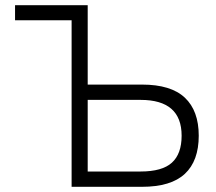

<svg xmlns="http://www.w3.org/2000/svg" viewBox="-20 -720 833 740"><path d="M256 0V-642H38V-700H318V-394H527Q639 -394 692.5 -343.5Q746 -293 746 -197Q746 -100 692.5 -50Q639 0 527 0ZM318 -59H522Q605 -59 642.5 -93Q680 -127 680 -197Q680 -335 522 -335H318Z"/></svg>

Font: Zen Kaku Gothic Antique
Style: Regular
Weight: 400
Designer: Yoshimichi Ohira
Foundry: Positype
Version: Version 1.001